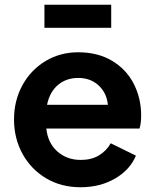

<svg xmlns="http://www.w3.org/2000/svg" viewBox="-20 -776 652 808"><path d="M39 -273Q39 -353 74.5 -417.5Q110 -482 171.5 -519Q233 -556 309 -556Q391 -556 451 -520.5Q511 -485 542.5 -424Q574 -363 574 -290Q574 -256 567 -235H175Q181 -175 221 -139Q261 -103 320 -103Q364 -103 395.5 -121.5Q427 -140 446 -173L552 -121Q527 -61 464 -24.5Q401 12 319 12Q237 12 173.5 -26Q110 -64 74.5 -129Q39 -194 39 -273ZM434 -335Q429 -385 395 -416.5Q361 -448 309 -448Q259 -448 224 -418.5Q189 -389 178 -335ZM167 -756H448V-659H167Z"/></svg>

Font: Eudoxus Sans
Style: Bold
Weight: 700
Designer: Stijn de Vries
Foundry: tokotype
Version: Version 2.005